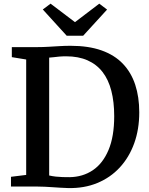

<svg xmlns="http://www.w3.org/2000/svg" viewBox="-20 -994 793 1023"><path d="M342.5 8Q323.5 7.5 302.8 6.2Q282 5 260.8 3.5Q239.5 2 219.2 1Q199 0 180.5 0H38.5V-52L119.5 -62V-677L43 -689.5V-743H179.5Q210.5 -743 239.2 -744.8Q268 -746.5 296.8 -748.2Q325.5 -750 356 -750Q451.5 -750 520.8 -725.5Q590 -701 634.5 -654.5Q679 -608 700.5 -542.5Q722 -477 722 -395.5Q722 -305 695 -230.2Q668 -155.5 618 -101.5Q568 -47.5 498.2 -18.8Q428.5 10 342.5 8ZM350.5 -50Q421 -51 474.5 -87Q528 -123 558.2 -194.8Q588.5 -266.5 588.5 -375Q588.5 -451 573.2 -510.2Q558 -569.5 526.5 -610.2Q495 -651 446.5 -672.5Q398 -694 332 -694Q312.5 -694 295.8 -692.5Q279 -691 265.5 -689.2Q252 -687.5 242 -687V-59Q259.5 -55 277.5 -53Q295.5 -51 313.5 -50.5Q331.5 -50 350.5 -50ZM335.5 -803.5 208 -943.5 249.5 -974.5 379.5 -876 509 -974.5 550.5 -943 423 -803.5Z"/></svg>

Font: Merriweather 24pt SemiBold
Style: Regular
Weight: 600
Designer: Eben Sorkin
Foundry: Eben Sorkin
Version: Version 2.100